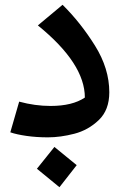

<svg xmlns="http://www.w3.org/2000/svg" viewBox="-20 -557 518 801"><path d="M23 -5 60 -133Q126 -115 191 -115Q282 -115 334 -150Q334 -292 138 -451L241 -537Q316 -463 376 -367Q436 -271 436 -172Q436 -98 392 -56Q348 -14 290 1Q232 16 180 16Q132 16 90.5 10Q49 4 23 -5ZM134 147 207 56 300 132 228 224Z"/></svg>

Font: FiraGO Medium
Style: Italic
Weight: 500
Italic angle: -8°
Designer: bBox Type GmbH
Foundry: bBox Type GmbH
Version: Version 1.001